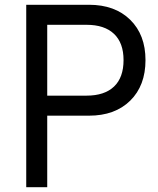

<svg xmlns="http://www.w3.org/2000/svg" viewBox="-20 -785 663 805"><path d="M90 -765H353Q462 -765 526 -702Q590 -639 590 -533Q590 -426 526 -363Q462 -300 353 -300H178V0H90ZM343 -384Q418 -384 458 -422Q498 -460 498 -533Q498 -605 458 -643Q418 -681 343 -681H178V-384Z"/></svg>

Font: Application
Style: Regular
Weight: 400
Designer: Wei Huang
Foundry: Wei Huang
Version: Version 0.012